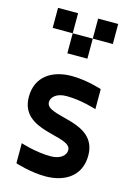

<svg xmlns="http://www.w3.org/2000/svg" viewBox="-121 -863 642 925"><g transform="rotate(15 200.0 -400.0)"><path d="M200 0C300 0 375 -50 375 -150C375 -325 125 -275 125 -350C125 -375 150 -400 200 -400C275 -400 350 -375 350 -375V-475C350 -475 275 -500 200 -500C100 -500 25 -450 25 -350C25 -175 275 -225 275 -150C275 -125 250 -100 200 -100C125 -100 50 -125 50 -125V-25C50 -25 125 0 200 0ZM50 -700H150V-800H50ZM150 -600H250V-700H150ZM250 -700H350V-800H250Z"/></g></svg>

Font: LS-VG5000
Style: Regular
Weight: 400
Designer: Justin Bihan, 2021
Foundry: Justin Bihan, 2021
Version: Version 1.000;Glyphs 3.1.2 (3151)